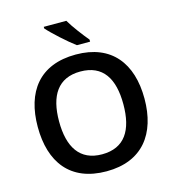

<svg xmlns="http://www.w3.org/2000/svg" viewBox="-134 -1048 1055 1168"><g transform="rotate(-15 393.5 -464.0)"><path d="M392 -938H250V-928C282 -891 368 -813 416 -778H499V-791C468 -828 418 -893 392 -938ZM729 -358C729 -580 619 -725 394 -725C164 -725 57 -579 57 -359C57 -137 164 10 393 10C619 10 729 -137 729 -358ZM191 -358C191 -520 253 -618 394 -618C536 -618 596 -520 596 -358C596 -196 536 -97 393 -97C253 -97 191 -196 191 -358Z"/></g></svg>

Font: Noto Sans Syriac SemiBold
Style: Regular
Weight: 600
Designer: Patrick Giasson and the Monotype Design Team
Foundry: Monotype Imaging Inc.
Version: Version 3.000